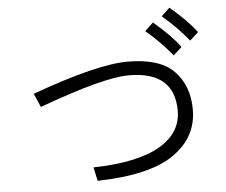

<svg xmlns="http://www.w3.org/2000/svg" viewBox="-55 -918 1111 943"><g transform="rotate(-5 500.0 -446.0)"><path d="M113.3 -491.2Q435.5 -608.4 585.9 -608.4Q745.1 -608.4 814.5 -536.1Q884.8 -463.9 884.8 -346.7Q884.8 -209 765.6 -127Q646.5 -43.9 388.7 -38.1Q383.8 -60.5 374 -105.5Q590.8 -110.4 701.2 -173.8Q810.5 -237.3 810.5 -346.7Q810.5 -541 585.9 -541Q460.9 -541 142.6 -423.8Q132.8 -446.3 113.3 -491.2ZM772.5 -815.4Q783.2 -825.2 813.5 -854.5Q898.4 -783.2 943.4 -722.7Q929.7 -710 901.4 -684.6Q844.7 -754.9 772.5 -815.4ZM685.5 -750Q696.3 -759.8 726.6 -789.1Q811.5 -717.8 856.4 -657.2Q842.8 -644.5 814.5 -619.1Q757.8 -689.5 685.5 -750Z"/></g></svg>

Font: Gothic A1
Style: Regular
Weight: 400
Designer: HanYang I&C Co.,Ltd.
Version: Version 2.50